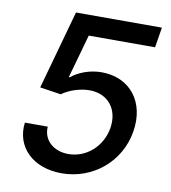

<svg xmlns="http://www.w3.org/2000/svg" viewBox="-82 -798 785 880"><g transform="rotate(10 310.0 -358.5)"><path d="M263.1 9.9C410.2 9.9 530.9 -93.4 554 -235.1C577.8 -375.4 497.2 -478 364.3 -478C310 -478 257.1 -457.7 223.7 -429.7H219.5L276.6 -633.2H585.2L600.5 -727.3H200.6L98.7 -360.8L196.7 -345.9C228.7 -370 280.2 -387.1 323.9 -387.1C410.9 -387.1 462.4 -321.7 447.8 -233C432.9 -145.2 361.9 -82.4 278.1 -82.4C208.5 -82.4 159.1 -127.5 164.1 -189.6H57.5C43 -74.2 129.6 9.9 263.1 9.9Z"/></g></svg>

Font: Magic Ui Pro Medium
Style: Italic
Weight: 500
Italic angle: -9.39999°
Designer: Stefan Endress, Andreas Faust
Version: Version 1.000;FEAKit 1.0